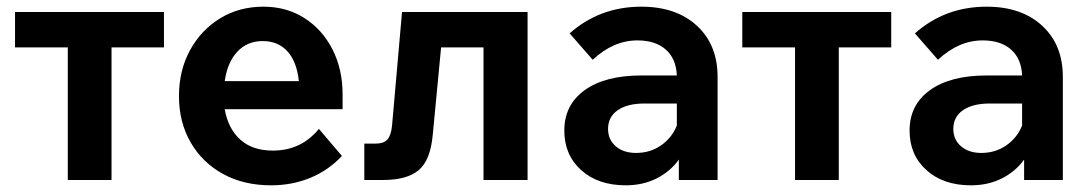

<svg xmlns="http://www.w3.org/2000/svg" viewBox="-20 -539 3268 575"><path d="M183 0V-397H25V-503H471V-397H314V0Z M935 -153 1004 -72Q964 -29 909.5 -6.5Q855 16 792 16Q710 16 648 -18Q586 -52 551 -112.5Q516 -173 516 -251Q516 -328 549 -388.5Q582 -449 639 -484Q696 -519 769 -519Q838 -519 891.5 -485Q945 -451 975.5 -391.5Q1006 -332 1006 -256V-212H653Q663 -154 699.5 -121Q736 -88 797 -88Q882 -88 935 -153ZM767 -416Q720 -416 690.5 -384Q661 -352 653 -296H875Q869 -354 841 -385Q813 -416 767 -416Z M1071 0V-109H1106Q1129 -109 1140 -121Q1151 -133 1154 -162L1184 -503H1560V0H1428V-397H1301L1276 -135Q1269 -59 1234 -29.5Q1199 0 1128 0Z M1854 16Q1771 16 1720.5 -29.5Q1670 -75 1670 -148Q1670 -225 1731 -269Q1792 -313 1901 -313H2007Q2005 -363 1974 -390.5Q1943 -418 1889 -418Q1817 -418 1755 -360L1686 -439Q1776 -519 1901 -519Q2005 -519 2067 -462Q2129 -405 2129 -309V0H2013V-61Q1987 -25 1946 -4.5Q1905 16 1854 16ZM1885 -81Q1927 -81 1959.5 -103.5Q1992 -126 2007 -163V-229H1910Q1859 -229 1830 -209Q1801 -189 1801 -153Q1801 -121 1824 -101Q1847 -81 1885 -81Z M2361 0V-397H2203V-503H2649V-397H2492V0Z M2888 16Q2805 16 2754.5 -29.5Q2704 -75 2704 -148Q2704 -225 2765 -269Q2826 -313 2935 -313H3041Q3039 -363 3008 -390.5Q2977 -418 2923 -418Q2851 -418 2789 -360L2720 -439Q2810 -519 2935 -519Q3039 -519 3101 -462Q3163 -405 3163 -309V0H3047V-61Q3021 -25 2980 -4.5Q2939 16 2888 16ZM2919 -81Q2961 -81 2993.5 -103.5Q3026 -126 3041 -163V-229H2944Q2893 -229 2864 -209Q2835 -189 2835 -153Q2835 -121 2858 -101Q2881 -81 2919 -81Z"/></svg>

Font: Wix Madefor Text
Style: Bold
Weight: 700
Designer: Dalton Maag Ltd
Foundry: Dalton Maag Ltd
Version: Version 3.100